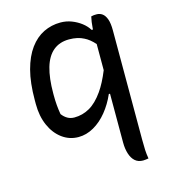

<svg xmlns="http://www.w3.org/2000/svg" viewBox="-110 -632 821 922"><g transform="rotate(-15 300.0 -171.5)"><path d="M426 -533Q433 -535 439.5 -535.5Q446 -536 453 -536Q469 -536 481.5 -527Q494 -518 501.5 -497.5Q509 -477 509 -441V101Q509 133 510 153.5Q511 174 515 197Q507 198 501 199Q495 200 488 200Q464 200 448.5 186.5Q433 173 425 148Q417 123 417 92V-151H411Q391 -105 361 -68Q331 -31 294 -10Q257 11 218 11Q173 11 137 -15.5Q101 -42 80.5 -88.5Q60 -135 60 -195V-214Q60 -301 76.5 -363Q93 -425 122.5 -465Q152 -505 191 -524Q230 -543 275 -543Q304 -543 330 -533Q356 -523 377 -507Q398 -491 411 -470H418Q418 -473 418 -476Q419 -492 421 -506Q423 -520 426 -533ZM417 -268V-398Q392 -426 367 -438Q337 -454 294 -454Q247 -454 215.5 -428Q184 -402 169 -350.5Q154 -299 154 -223V-214Q154 -187 156 -164Q158 -141 162 -118Q174 -102 189 -93.5Q204 -85 223 -85Q263 -85 298.5 -105Q334 -125 367 -172Q393 -209 417 -268Z"/></g></svg>

Font: Code D Ace
Style: Regular
Weight: 400
Version: Version 1.085; ttfautohint (v1.8.4.7-5d5b);Nerd Fonts 3.0.2